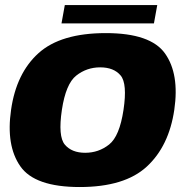

<svg xmlns="http://www.w3.org/2000/svg" viewBox="-20 -730 740 754"><path d="M293 4.5Q469.5 4.5 556.5 -75.8Q643.5 -156 664.5 -299Q685 -439.5 628.2 -519.8Q571.5 -600 395.5 -600Q218.5 -600 131.2 -521.2Q44 -442.5 23.5 -299Q3 -158.5 59.8 -77Q116.5 4.5 293 4.5ZM314.5 -130Q261.5 -130 234.5 -162.2Q207.5 -194.5 223 -298.5Q238.5 -401 279.5 -433.2Q320.5 -465.5 373.5 -465.5Q427 -465.5 453.8 -433.5Q480.5 -401.5 465 -298.5Q449.5 -195 408.5 -162.5Q367.5 -130 314.5 -130ZM221.5 -638H584.5L597.5 -710H234.5Z"/></svg>

Font: Anybody Thin ExtraBold
Style: Italic
Weight: 800
Italic angle: -10°
Version: Version 1.113;gftools[0.9.25]